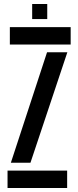

<svg xmlns="http://www.w3.org/2000/svg" viewBox="-20 -935 388 955"><path d="M29 -713.5V-800H331.5V-713.5ZM34 -125.5 214 -675H315L131.5 -125.5ZM17.5 0V-86.5H314V0ZM140 -840V-915H215V-840Z"/></svg>

Font: Big Shoulders Stencil Text SemiBold
Style: Regular
Weight: 600
Designer: Patric King
Foundry: XO Type Co
Version: Version 1.000